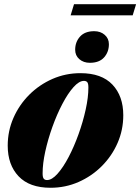

<svg xmlns="http://www.w3.org/2000/svg" viewBox="-20 -873 664 908"><path d="M360.5 -527Q460.5 -527 511.8 -472.8Q563 -418.5 563 -328Q563 -258.5 536 -196.8Q509 -135 461.2 -87.2Q413.5 -39.5 351.2 -12.2Q289 15 219 15Q119.5 15 68 -39.2Q16.5 -93.5 16.5 -184Q16.5 -253.5 43.5 -315.2Q70.5 -377 118.2 -424.8Q166 -472.5 228.2 -499.8Q290.5 -527 360.5 -527ZM202.5 -21.5Q225.5 -21.5 252.2 -51.5Q279 -81.5 304.8 -130.8Q330.5 -180 351.5 -238.5Q372.5 -297 385.2 -354.8Q398 -412.5 398 -459Q398 -478 392.8 -484.2Q387.5 -490.5 377 -490.5Q354 -490.5 327.2 -460.5Q300.5 -430.5 274.8 -381.2Q249 -332 228 -273.5Q207 -215 194.2 -157.2Q181.5 -99.5 181.5 -53Q181.5 -34.5 186.8 -28Q192 -21.5 202.5 -21.5ZM405 -576Q375 -576 355.2 -593.2Q335.5 -610.5 335.5 -637.5Q335.5 -674.5 358.5 -700Q381.5 -725.5 425.5 -725.5Q455.5 -725.5 475.2 -708.2Q495 -691 495 -664Q495 -627 472.2 -601.5Q449.5 -576 405 -576ZM314 -800.5 330 -853H623.5L607.5 -800.5Z"/></svg>

Font: Newsreader 72pt ExtraBold
Style: Italic
Weight: 800
Italic angle: -17°
Designer: Hugues Gentile
Foundry: Production Type
Version: Version 1.003; ttfautohint (v1.8.3)